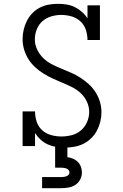

<svg xmlns="http://www.w3.org/2000/svg" viewBox="-20 -763 640 1003"><path d="M319 8Q296 8 273.5 4.5Q251 1 230 -8.5Q209 -18 192 -33.5Q175 -49 163 -68V0H98V-181H163Q163 -154 171.5 -127.5Q180 -101 200 -83Q220 -65 246.5 -57.5Q273 -50 300 -50Q328 -50 355 -57Q382 -64 402.5 -81.5Q423 -99 434.5 -125Q446 -151 446 -178Q446 -206 434 -231.5Q422 -257 402 -276Q382 -295 357 -307.5Q332 -320 306.5 -330.5Q281 -341 256 -352.5Q231 -364 207.5 -378.5Q184 -393 163.5 -412Q143 -431 128.5 -454Q114 -477 106 -504Q98 -531 98 -558Q98 -583 103.5 -607Q109 -631 120 -653Q131 -675 148 -693Q165 -711 187 -722.5Q209 -734 233 -738.5Q257 -743 282 -743Q305 -743 327.5 -739.5Q350 -736 370.5 -726Q391 -716 408 -701Q425 -686 437 -667V-735H502V-554H437Q437 -581 428.5 -607Q420 -633 400 -651.5Q380 -670 353.5 -677.5Q327 -685 300 -685Q274 -685 248 -677.5Q222 -670 202 -652.5Q182 -635 172 -609.5Q162 -584 162 -557Q162 -530 174 -504.5Q186 -479 206 -459.5Q226 -440 250.5 -427.5Q275 -415 300.5 -404.5Q326 -394 351.5 -383Q377 -372 400 -357Q423 -342 443.5 -323.5Q464 -305 479 -281.5Q494 -258 502 -231.5Q510 -205 510 -177Q510 -152 504 -127.5Q498 -103 486.5 -81Q475 -59 456.5 -41Q438 -23 416 -12Q394 -1 369 3.5Q344 8 319 8ZM200 220V162H300Q307 162 314 161Q321 160 327.5 157.5Q334 155 338.5 150Q343 145 343 138Q343 131 338.5 125.5Q334 120 327.5 117.5Q321 115 314 114Q307 113 300 113H268V0H332V58Q347 60 361.5 66Q376 72 386.5 82.5Q397 93 402.5 108Q408 123 408 138Q408 157 399 174.5Q390 192 374 202.5Q358 213 338.5 216.5Q319 220 300 220Z"/></svg>

Font: Iosevka Curly Slab LtEx
Style: Regular
Weight: 300
Width: 7
Monospace: yes
Designer: Belleve Invis
Foundry: Belleve Invis
Version: Version 11.1.0; ttfautohint (v1.8.3)